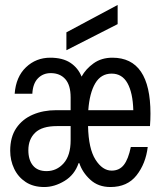

<svg xmlns="http://www.w3.org/2000/svg" viewBox="-20 -740 640 772"><path d="M158 12Q114 12 83.5 -8Q53 -28 37 -61.5Q21 -95 21 -134Q21 -189 45.5 -225Q70 -261 112 -279Q154 -297 206 -297H264V-348Q264 -398 242.5 -422Q221 -446 184 -446Q153 -446 132.5 -425Q112 -404 110 -363H39Q44 -431 84.5 -469.5Q125 -508 182 -508Q232 -508 263 -487.5Q294 -467 308 -432Q325 -463 356.5 -485.5Q388 -508 432 -508Q585 -508 585 -283Q585 -273 584.5 -258.5Q584 -244 583 -233H334Q336 -142 364 -98Q392 -54 429 -54Q460 -54 478 -77Q496 -100 506 -149H574Q566 -82 529 -35Q492 12 424 12Q375 12 343 -17.5Q311 -47 299 -84H296Q280 -37 239.5 -12.5Q199 12 158 12ZM335 -297H516Q514 -367 492.5 -405.5Q471 -444 429 -444Q386 -444 363 -405Q340 -366 335 -297ZM167 -52Q208 -52 236 -83.5Q264 -115 264 -176V-233H209Q149 -233 121.5 -206.5Q94 -180 94 -136Q94 -97 112.5 -74.5Q131 -52 167 -52ZM247 -538V-610L453 -720V-643Z"/></svg>

Font: DM Mono Light
Style: Regular
Weight: 300
Designer: Colophon Foundry
Foundry: Colophon Foundry
Version: Version 1.000; ttfautohint (v1.8.2.53-6de2)